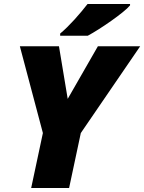

<svg xmlns="http://www.w3.org/2000/svg" viewBox="-20 -947 726 967"><path d="M283 -778V-767H422C484 -800 606 -884 635 -920V-927H421C384 -879 329 -816 283 -778ZM137 0H328L387 -277L686 -714H473L321 -449L277 -714H80L196 -277Z"/></svg>

Font: Noto Sans Black
Style: Italic
Weight: 900
Italic angle: -12°
Designer: Monotype Design Team
Foundry: Monotype Imaging Inc.
Version: Version 2.013